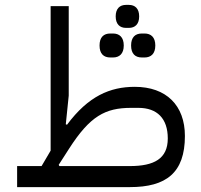

<svg xmlns="http://www.w3.org/2000/svg" viewBox="-20 -765 820 785"><path d="M560 -530H571C597 -530 615 -545 615 -579C615 -613 597 -628 571 -628H560C533 -628 516 -613 516 -579C516 -545 533 -530 560 -530ZM431 -530H442C468 -530 486 -545 486 -579C486 -613 468 -628 442 -628H431C404 -628 387 -613 387 -579C387 -545 404 -530 431 -530ZM495 -651H507C532 -651 549 -666 549 -698C549 -730 532 -745 507 -745H495C470 -745 453 -730 453 -698C453 -666 470 -651 495 -651ZM50 0H511C659 0 736 -58 736 -209C736 -334 660 -410 531 -410C430 -410 341 -372 254 -255L249 -257L261 -374V-740H187V-149L150 -86H50ZM263 -158C348 -290 410 -324 516 -324H546C622 -324 666 -281 666 -199C666 -116 610 -86 511 -86H223L220 -91Z"/></svg>

Font: IBM Plex Arabic
Style: Regular
Weight: 400
Designer: Mike Abbink, Paul van der Laan, Pieter van Rosmalen, Wael Morcos, Khajak Apelian
Foundry: Bold Monday
Version: Version 1.0